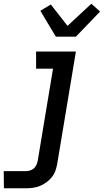

<svg xmlns="http://www.w3.org/2000/svg" viewBox="-52 -797 558 1032"><path d="M-31 215 -32 123H86Q97 123 109 119.5Q121 116 130 108Q139 100 144 88.5Q149 77 151 66L233 -428H142V-520H356L256 81Q253 100 246.5 119Q240 138 227.5 154Q215 170 198 182.5Q181 195 162.5 202.5Q144 210 124.5 212.5Q105 215 86 215ZM248 -600 165 -739 221 -773 311 -658 439 -777 486 -735 356 -600Z"/></svg>

Font: Iosevka Etoile Semibold
Style: Italic
Weight: 600
Italic angle: -9°
Designer: Belleve Invis
Foundry: Belleve Invis
Version: Version 22.1.2; ttfautohint (v1.8.4)